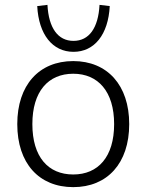

<svg xmlns="http://www.w3.org/2000/svg" viewBox="-20 -761 602 789"><path d="M281 8C421 8 511 -90 511 -251C511 -411 421 -510 281 -510C140 -510 51 -411 51 -251C51 -90 140 8 281 8ZM281 -44C178 -44 113 -116 113 -251C113 -385 178 -458 281 -458C383 -458 449 -385 449 -251C449 -116 383 -44 281 -44ZM282 -548C368 -548 425 -619 431 -736L389 -741C384 -646 346 -593 282 -593C218 -593 180 -646 175 -741L133 -736C139 -619 196 -548 282 -548Z"/></svg>

Font: Poppy and Pepper Light
Style: Regular
Weight: 300
Designer: Thy Ha
Foundry: Thy Ha
Version: Version 0.001;Glyphs 3.2 (3227)